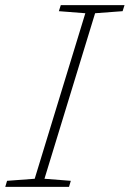

<svg xmlns="http://www.w3.org/2000/svg" viewBox="-48 -727 504 747"><path d="M284 -675.5 181 -683.5 188.5 -707H436.5L429 -683.5L322 -675.5L125 -31.5L227.5 -23.5L220.5 0H-27.5L-20.5 -23.5L87 -31.5Z"/></svg>

Font: Newsreader 6pt ExtraLight
Style: Italic
Weight: 275
Italic angle: -17°
Designer: Hugues Gentile
Foundry: Production Type
Version: Version 1.003; ttfautohint (v1.8.3)